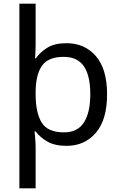

<svg xmlns="http://www.w3.org/2000/svg" viewBox="-20 -780 655 1040"><path d="M560 -269Q560 -132 499.5 -61Q439 10 340 10Q277 10 237 -13Q197 -36 173 -68H167Q168 -61 169.5 -45Q171 -29 172 -12Q173 5 173 16V240H85V-760H173V-536Q173 -522 172 -499.5Q171 -477 170 -464H174Q198 -498 237 -522Q276 -546 340 -546Q439 -546 499.5 -476Q560 -406 560 -269ZM469 -270Q469 -371 434 -421.5Q399 -472 325 -472Q243 -472 209 -426Q175 -380 173 -288V-269Q173 -170 205.5 -116.5Q238 -63 326 -63Q400 -63 434.5 -116.5Q469 -170 469 -270Z"/></svg>

Font: Noto Sans Old Hungarian
Style: Regular
Weight: 400
Designer: Monotype Design Team
Foundry: Monotype Imaging Inc.
Version: Version 2.005; ttfautohint (v1.8.4.7-5d5b)